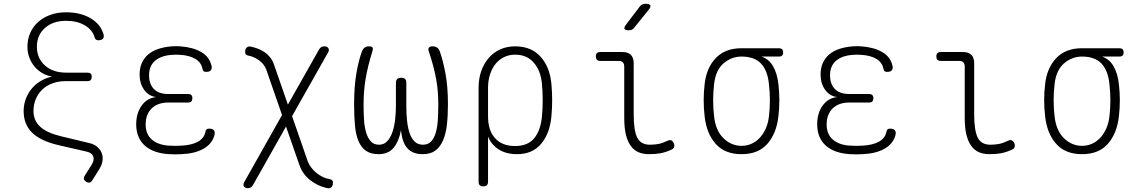

<svg xmlns="http://www.w3.org/2000/svg" viewBox="-20 -805 6040 1015"><path d="M480 -608Q469 -647 428.5 -671Q388 -695 329 -695Q260 -695 217.5 -657Q175 -619 175 -558Q175 -497 217.5 -459Q260 -421 329 -421H443Q454 -421 459.5 -415.5Q465 -410 465 -399Q465 -388 459.5 -382Q454 -376 443 -376H326Q289 -376 257.5 -364.5Q226 -353 204 -332Q182 -311 169.5 -282Q157 -253 157 -218Q157 -168 192 -135.5Q227 -103 301 -85L451 -49Q477 -43 493.5 -29Q510 -15 517.5 3.5Q525 22 522 44.5Q519 67 505 89L468 148Q462 158 454 160Q446 162 436 156Q426 150 424 142Q422 134 428 124L465 65Q480 41 473 22Q466 3 440 -3L288 -38Q194 -60 149.5 -104Q105 -148 105 -218Q105 -251 116 -281Q127 -311 146.5 -335Q166 -359 194 -376Q222 -393 255 -400Q226 -405 202 -419.5Q178 -434 161 -455Q144 -476 134.5 -502.5Q125 -529 125 -557Q125 -598 140 -631.5Q155 -665 182 -689Q209 -713 246.5 -726.5Q284 -740 329 -740Q405 -740 458 -709Q511 -678 527 -625Q529 -618 528.5 -611.5Q528 -605 524.5 -601Q521 -597 515 -594.5Q509 -592 500 -592Q492 -592 487 -596Q482 -600 480 -608Z M1098 -458Q1100 -450 1099 -444Q1098 -438 1094.5 -433.5Q1091 -429 1084.5 -427Q1078 -425 1069 -425Q1065 -425 1061.5 -426Q1058 -427 1056 -429Q1054 -431 1052.5 -434.5Q1051 -438 1050 -442Q1044 -475 1013 -493.5Q982 -512 934 -515Q923 -516 911 -516Q899 -516 888 -515Q832 -511 800 -484Q768 -457 768 -407Q768 -361 793.5 -334.5Q819 -308 870 -308H975Q986 -308 991.5 -302.5Q997 -297 997 -286Q997 -275 991.5 -269Q986 -263 975 -263H870Q814 -263 782 -232Q750 -201 750 -147Q750 -95 783.5 -66.5Q817 -38 875 -35Q891 -34 907.5 -34Q924 -34 940 -35Q994 -38 1026.5 -56Q1059 -74 1066 -108Q1067 -113 1068.5 -116Q1070 -119 1072 -121Q1074 -123 1077.5 -124Q1081 -125 1085 -125Q1094 -125 1100.5 -123Q1107 -121 1110.5 -116.5Q1114 -112 1115 -106Q1116 -100 1114 -92Q1102 -45 1056.5 -19Q1011 7 940 10Q924 11 907.5 11Q891 11 875 10Q835 8 802.5 -3Q770 -14 747 -34Q724 -54 712 -82.5Q700 -111 700 -147Q700 -207 729 -247Q758 -287 806 -292Q767 -296 742.5 -329.5Q718 -363 718 -411Q718 -446 730 -472.5Q742 -499 764 -517.5Q786 -536 817.5 -546.5Q849 -557 888 -560Q899 -561 911 -561Q923 -561 934 -560Q1000 -555 1043.5 -530Q1087 -505 1098 -458Z M1714 -527 1524 -191 1607 48Q1613 64 1624.5 79.5Q1636 95 1651.5 108Q1667 121 1685.5 130Q1704 139 1723 142Q1732 144 1736 148Q1740 152 1740 160Q1740 169 1738 175Q1736 181 1731.5 185Q1727 189 1721 190Q1715 191 1707 189Q1659 178 1619.5 147Q1580 116 1563 68L1492 -136L1317 174Q1312 182 1305.5 186Q1299 190 1290 190Q1284 190 1279 188Q1274 186 1270.5 182Q1267 178 1267 172Q1267 166 1271 158L1471 -197L1388 -436Q1382 -453 1371.5 -465.5Q1361 -478 1347.5 -487.5Q1334 -497 1320 -503Q1306 -509 1293 -511Q1284 -513 1280 -517Q1276 -521 1276 -529Q1276 -538 1278 -544Q1280 -550 1284.5 -554Q1289 -558 1295 -559Q1301 -560 1309 -558Q1326 -554 1343.5 -547.5Q1361 -541 1377.5 -530Q1394 -519 1407.5 -502.5Q1421 -486 1429 -462L1502 -252L1667 -544Q1672 -552 1678.5 -556Q1685 -560 1695 -560Q1701 -560 1706.5 -558Q1712 -556 1715 -552Q1718 -548 1718.5 -541.5Q1719 -535 1714 -527Z M2267 -560Q2281 -560 2290.5 -553.5Q2300 -547 2305 -533Q2322 -485 2335 -416Q2348 -347 2348 -254Q2348 -194 2342.5 -145.5Q2337 -97 2322 -62.5Q2307 -28 2281.5 -9Q2256 10 2215 10Q2160 10 2132.5 -22.5Q2105 -55 2100 -118Q2089 -58 2061 -24Q2033 10 1981 10Q1940 10 1914.5 -8Q1889 -26 1875 -59.5Q1861 -93 1856.5 -142Q1852 -191 1852 -254Q1852 -348 1864 -417.5Q1876 -487 1894 -535Q1899 -547 1908 -553.5Q1917 -560 1931 -560Q1945 -560 1949 -554Q1953 -548 1949 -535Q1936 -493 1927 -456.5Q1918 -420 1912.5 -386.5Q1907 -353 1904.5 -320Q1902 -287 1902 -251Q1902 -208 1904.5 -170Q1907 -132 1916 -103Q1925 -74 1941 -57Q1957 -40 1984 -40Q2010 -40 2027.5 -59Q2045 -78 2055 -108Q2065 -138 2069 -174.5Q2073 -211 2073 -246V-367Q2073 -381 2080 -387.5Q2087 -394 2101 -394Q2115 -394 2121.5 -387.5Q2128 -381 2128 -367V-243Q2128 -203 2132 -166Q2136 -129 2145.5 -101Q2155 -73 2172 -56.5Q2189 -40 2216 -40Q2243 -40 2259 -57Q2275 -74 2283.5 -103Q2292 -132 2294.5 -170Q2297 -208 2297 -251Q2297 -287 2294.5 -319.5Q2292 -352 2286 -385.5Q2280 -419 2270.5 -455Q2261 -491 2247 -533Q2242 -547 2247.5 -553.5Q2253 -560 2267 -560Z M2535 180Q2522 180 2516 174Q2510 168 2510 155V-341Q2510 -389 2524 -429Q2538 -469 2563.5 -498.5Q2589 -528 2624.5 -544Q2660 -560 2703 -560Q2789 -560 2838 -505Q2887 -450 2895 -361Q2899 -319 2899 -275.5Q2899 -232 2895 -190Q2887 -100 2841 -45Q2795 10 2713 10Q2656 10 2616.5 -15Q2577 -40 2560 -83V155Q2560 168 2554 174Q2548 180 2535 180ZM2703 -33Q2770 -33 2804 -74Q2838 -115 2845 -190Q2849 -232 2849 -275.5Q2849 -319 2845 -361Q2839 -430 2802.5 -473Q2766 -516 2703 -516Q2671 -516 2644.5 -503Q2618 -490 2599.5 -467Q2581 -444 2570.5 -411.5Q2560 -379 2560 -341V-190Q2560 -115 2597.5 -74Q2635 -33 2703 -33Z M3330 -200Q3330 -114 3349 -77Q3368 -40 3415 -40Q3440 -40 3461 -44Q3482 -48 3507 -60Q3519 -66 3527.5 -63.5Q3536 -61 3541 -50Q3547 -38 3544 -28.5Q3541 -19 3530 -14Q3499 0 3473 5Q3447 10 3410 10Q3380 10 3356 0Q3332 -10 3315 -33Q3298 -56 3289 -92.5Q3280 -129 3280 -182V-453Q3280 -468 3272.5 -475.5Q3265 -483 3250 -483H3153Q3141 -483 3135.5 -489Q3130 -495 3130 -507Q3130 -519 3136 -524.5Q3142 -530 3154 -530H3270Q3300 -530 3315 -515Q3330 -500 3330 -470ZM3333 -659Q3327 -651 3320 -648Q3313 -645 3304 -645Q3285 -645 3281.5 -652Q3278 -659 3289 -674L3361 -769Q3367 -777 3374.5 -781Q3382 -785 3393 -785Q3413 -785 3417.5 -777Q3422 -769 3409 -753Z M4098 -506H4006Q4046 -492 4067.5 -453.5Q4089 -415 4095 -360Q4100 -318 4100 -275Q4100 -232 4095 -190Q4085 -100 4037 -45Q3989 10 3900 10Q3812 10 3763.5 -44.5Q3715 -99 3705 -190Q3700 -232 3700 -275Q3700 -318 3705 -360Q3714 -445 3763.5 -497.5Q3813 -550 3900 -550H4098Q4109 -550 4114.5 -544.5Q4120 -539 4120 -528Q4120 -517 4114.5 -511.5Q4109 -506 4098 -506ZM3900 -34Q3927 -34 3951.5 -44.5Q3976 -55 3995.5 -75.5Q4015 -96 4028 -125Q4041 -154 4045 -190Q4050 -232 4050 -275Q4050 -318 4045 -360Q4038 -432 4003 -469Q3968 -506 3900 -506Q3847 -506 3805 -470Q3763 -434 3755 -360Q3750 -318 3750 -275Q3750 -232 3755 -190Q3763 -115 3804.5 -74.5Q3846 -34 3900 -34Z M4698 -458Q4700 -450 4699 -444Q4698 -438 4694.5 -433.5Q4691 -429 4684.5 -427Q4678 -425 4669 -425Q4665 -425 4661.5 -426Q4658 -427 4656 -429Q4654 -431 4652.5 -434.5Q4651 -438 4650 -442Q4644 -475 4613 -493.5Q4582 -512 4534 -515Q4523 -516 4511 -516Q4499 -516 4488 -515Q4432 -511 4400 -484Q4368 -457 4368 -407Q4368 -361 4393.5 -334.5Q4419 -308 4470 -308H4575Q4586 -308 4591.5 -302.5Q4597 -297 4597 -286Q4597 -275 4591.5 -269Q4586 -263 4575 -263H4470Q4414 -263 4382 -232Q4350 -201 4350 -147Q4350 -95 4383.5 -66.5Q4417 -38 4475 -35Q4491 -34 4507.5 -34Q4524 -34 4540 -35Q4594 -38 4626.5 -56Q4659 -74 4666 -108Q4667 -113 4668.5 -116Q4670 -119 4672 -121Q4674 -123 4677.5 -124Q4681 -125 4685 -125Q4694 -125 4700.5 -123Q4707 -121 4710.5 -116.5Q4714 -112 4715 -106Q4716 -100 4714 -92Q4702 -45 4656.5 -19Q4611 7 4540 10Q4524 11 4507.5 11Q4491 11 4475 10Q4435 8 4402.5 -3Q4370 -14 4347 -34Q4324 -54 4312 -82.5Q4300 -111 4300 -147Q4300 -207 4329 -247Q4358 -287 4406 -292Q4367 -296 4342.5 -329.5Q4318 -363 4318 -411Q4318 -446 4330 -472.5Q4342 -499 4364 -517.5Q4386 -536 4417.5 -546.5Q4449 -557 4488 -560Q4499 -561 4511 -561Q4523 -561 4534 -560Q4600 -555 4643.5 -530Q4687 -505 4698 -458Z M5130 -200Q5130 -114 5149 -77Q5168 -40 5215 -40Q5240 -40 5261 -44Q5282 -48 5307 -60Q5319 -66 5327.5 -63.5Q5336 -61 5341 -50Q5347 -38 5344 -28.5Q5341 -19 5330 -14Q5299 0 5273 5Q5247 10 5210 10Q5180 10 5156 0Q5132 -10 5115 -33Q5098 -56 5089 -92.5Q5080 -129 5080 -182V-453Q5080 -468 5072.5 -475.5Q5065 -483 5050 -483H4953Q4941 -483 4935.5 -489Q4930 -495 4930 -507Q4930 -519 4936 -524.5Q4942 -530 4954 -530H5070Q5100 -530 5115 -515Q5130 -500 5130 -470Z M5898 -506H5806Q5846 -492 5867.5 -453.5Q5889 -415 5895 -360Q5900 -318 5900 -275Q5900 -232 5895 -190Q5885 -100 5837 -45Q5789 10 5700 10Q5612 10 5563.5 -44.5Q5515 -99 5505 -190Q5500 -232 5500 -275Q5500 -318 5505 -360Q5514 -445 5563.5 -497.5Q5613 -550 5700 -550H5898Q5909 -550 5914.5 -544.5Q5920 -539 5920 -528Q5920 -517 5914.5 -511.5Q5909 -506 5898 -506ZM5700 -34Q5727 -34 5751.5 -44.5Q5776 -55 5795.5 -75.5Q5815 -96 5828 -125Q5841 -154 5845 -190Q5850 -232 5850 -275Q5850 -318 5845 -360Q5838 -432 5803 -469Q5768 -506 5700 -506Q5647 -506 5605 -470Q5563 -434 5555 -360Q5550 -318 5550 -275Q5550 -232 5555 -190Q5563 -115 5604.5 -74.5Q5646 -34 5700 -34Z"/></svg>

Font: Maple Mono NL Thin
Style: Regular
Weight: 250
Monospace: yes
Designer: subframe7536
Version: Version 7.000